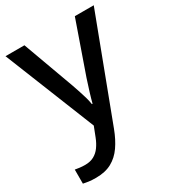

<svg xmlns="http://www.w3.org/2000/svg" viewBox="-187 -646 901 993"><g transform="rotate(-30 264.0 -149.5)"><path d="M1 -539H114L226 -232Q234 -208 241.5 -186Q249 -164 255 -142.5Q261 -121 264 -101H268Q274 -125 285 -161Q296 -197 308 -233L415 -539H528L299 67Q279 120 252 159Q225 198 186.5 219Q148 240 92 240Q68 240 49.5 237.5Q31 235 18 232V148Q29 150 44.5 152Q60 154 77 154Q108 154 130 142Q152 130 167.5 108.5Q183 87 194 59L217 0Z"/></g></svg>

Font: Noto Sans Khmer Medium
Style: Regular
Weight: 500
Version: Version 2.003